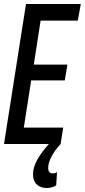

<svg xmlns="http://www.w3.org/2000/svg" viewBox="-22 -720 424 960"><path d="M-2 0 108 -700H382L367 -617H181L147 -397H315L302 -318H134L97 -82H294L281 0ZM228 -6 281 0Q253 30 236 62Q219 94 219 119Q219 147 241 147Q253 147 263 141L259 207Q237 220 211 220Q181 220 162 202.5Q143 185 143 153Q143 116 165.5 76.5Q188 37 228 -6Z"/></svg>

Font: Georama Condensed Medium
Style: Italic
Weight: 500
Width: 3
Italic angle: -9°
Designer: Jean-Baptiste Levee
Foundry: Production Type
Version: Version 1.000